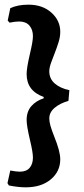

<svg xmlns="http://www.w3.org/2000/svg" viewBox="-20 -674 361 822"><path d="M18 120 12 110 24 56Q50 61 65 61Q93 61 107 44.5Q121 28 121 0Q121 -22 108 -76Q94 -136 94 -160Q94 -197 114.5 -220Q135 -243 167 -253V-259Q94 -285 94 -357Q94 -383 108 -443Q121 -497 121 -519Q121 -547 106 -564.5Q91 -582 62 -582Q45 -582 21 -577L13 -586L24 -639Q56 -654 102 -654Q162 -654 200 -620Q238 -586 238 -538Q238 -517 231 -494Q224 -471 211 -438Q209 -433 200 -409Q191 -385 191 -369Q191 -337 214.5 -316.5Q238 -296 277 -288L273 -242Q237 -232 214 -212.5Q191 -193 191 -167Q191 -153 196 -135.5Q201 -118 212 -90Q238 -26 238 8Q238 60 197.5 94Q157 128 90 128Q59 128 18 120Z"/></svg>

Font: Alegreya
Style: Bold
Weight: 700
Designer: Juan Pablo del Peral
Foundry: Huerta Tipografica
Version: Version 2.008; ttfautohint (v1.8)